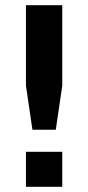

<svg xmlns="http://www.w3.org/2000/svg" viewBox="-20 -720 340 740"><path d="M220 -700V-390L195 -220H105L80 -390V-700ZM220 0H80V-135H220Z"/></svg>

Font: Squares Bold
Style: Regular
Weight: 400
Designer: Typetype
Foundry: Typetype
Version: Version 001.000